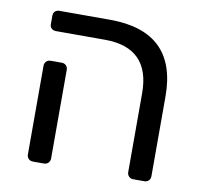

<svg xmlns="http://www.w3.org/2000/svg" viewBox="-68 -643 754 716"><g transform="rotate(10 309.0 -285.5)"><path d="M78.1 -22.9V-358.9Q78.1 -368.7 84.5 -375.2Q90.8 -381.8 101.1 -381.8H143.1Q152.8 -381.8 159.4 -375.5Q166 -369.1 166 -358.9V-22.9Q166 -13.2 159.4 -6.6Q152.8 0 143.1 0H101.1Q90.8 0 84.5 -6.6Q78.1 -13.2 78.1 -22.9ZM78.1 -516.1V-547.9Q78.1 -559.1 84.5 -564.9Q90.8 -570.8 101.1 -570.8H292Q545.9 -570.8 545.9 -325.2V-22.9Q545.9 -13.2 539.6 -6.6Q533.2 0 522.9 0H481Q471.2 0 464.6 -6.6Q458 -13.2 458 -22.9V-321.8Q458 -493.7 287.1 -494.1H101.1Q91.3 -494.1 84.7 -500Q78.1 -505.9 78.1 -516.1Z"/></g></svg>

Font: Rubik AZ
Style: Regular
Weight: 400
Designer: Hubert and Fischer
Foundry: Hubert & Fischer
Version: Version 2.000